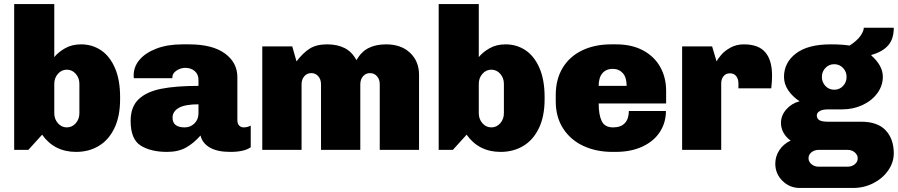

<svg xmlns="http://www.w3.org/2000/svg" viewBox="-20 -740 4434 948"><path d="M573 -261V-250Q573 -165 544.5 -106.5Q516 -48 467 -19Q418 10 356 10Q248 10 188 -75L120 0H50V-720H248V-458Q267 -482 301 -501.5Q335 -521 380 -521Q435 -521 478.5 -492Q522 -463 547.5 -404.5Q573 -346 573 -261ZM248 -326V-181Q248 -152 266 -131.5Q284 -111 310 -111Q336 -111 354 -131.5Q372 -152 372 -181V-326Q372 -355 354 -375.5Q336 -396 310 -396Q284 -396 266 -375.5Q248 -355 248 -326Z M1152 -359V-148Q1152 -129 1161 -120Q1170 -111 1183 -111Q1202 -111 1218 -120V-13Q1186 10 1117 10Q1053 10 1016 -11.5Q979 -33 970 -71Q938 -34 899.5 -12Q861 10 805 10Q725 10 675 -21Q625 -52 625 -143Q625 -212 664 -249.5Q703 -287 775.5 -301.5Q848 -316 960 -316V-345Q960 -373 941.5 -389Q923 -405 895 -405Q872 -405 851.5 -391.5Q831 -378 831 -358V-354H641Q640 -357 640 -368Q640 -411 669.5 -445.5Q699 -480 753.5 -500.5Q808 -521 880 -521H913Q1029 -521 1090.5 -476Q1152 -431 1152 -359ZM832 -159Q832 -111 892 -111Q920 -111 940 -130.5Q960 -150 960 -181V-225Q894 -225 863 -207.5Q832 -190 832 -159Z M1740 -443Q1764 -485 1800 -503Q1836 -521 1886 -521Q1961 -521 2005 -479Q2049 -437 2049 -371V0H1855V-324Q1855 -348 1841.5 -363.5Q1828 -379 1807 -379Q1786 -379 1772.5 -363.5Q1759 -348 1759 -324V0H1565V-324Q1565 -348 1551.5 -363.5Q1538 -379 1517 -379Q1496 -379 1482.5 -363.5Q1469 -348 1469 -324V0H1275V-511H1423L1444 -437Q1477 -480 1510 -500.5Q1543 -521 1595 -521Q1646 -521 1682 -502.5Q1718 -484 1740 -443Z M2669 -261V-250Q2669 -165 2640.5 -106.5Q2612 -48 2563 -19Q2514 10 2452 10Q2344 10 2284 -75L2216 0H2146V-720H2344V-458Q2363 -482 2397 -501.5Q2431 -521 2476 -521Q2531 -521 2574.5 -492Q2618 -463 2643.5 -404.5Q2669 -346 2669 -261ZM2344 -326V-181Q2344 -152 2362 -131.5Q2380 -111 2406 -111Q2432 -111 2450 -131.5Q2468 -152 2468 -181V-326Q2468 -355 2450 -375.5Q2432 -396 2406 -396Q2380 -396 2362 -375.5Q2344 -355 2344 -326Z M3269 -291V-229H2936Q2936 -173 2951 -142Q2966 -111 3007 -111Q3046 -111 3065.5 -132.5Q3085 -154 3085 -192H3268Q3268 -135 3238.5 -89Q3209 -43 3152.5 -16.5Q3096 10 3019 10H3004Q2924 10 2860.5 -19.5Q2797 -49 2760.5 -105.5Q2724 -162 2724 -240V-271Q2724 -349 2758.5 -405.5Q2793 -462 2855 -491.5Q2917 -521 2997 -521H3022Q3099 -521 3154.5 -491.5Q3210 -462 3239.5 -410Q3269 -358 3269 -291ZM2936 -316H3074Q3074 -358 3055 -379Q3036 -400 3005 -400Q2973 -400 2954.5 -378.5Q2936 -357 2936 -316Z M3792 -367Q3792 -335 3788 -304H3626V-328Q3626 -350 3615 -364Q3604 -378 3584 -378Q3564 -378 3552.5 -364Q3541 -350 3541 -328V0H3348V-511H3496L3518 -437Q3524 -449 3541 -469Q3558 -489 3587 -505Q3616 -521 3653 -521Q3725 -521 3758.5 -482Q3792 -443 3792 -367Z M4175 -515Q4213 -540 4229 -563.5Q4245 -587 4245 -603H4393Q4393 -547 4365 -515.5Q4337 -484 4283 -469L4282 -466Q4308 -444 4323.5 -417Q4339 -390 4339 -361Q4339 -317 4312 -280Q4285 -243 4239 -221.5Q4193 -200 4139 -200H4070Q4041 -200 4027 -191.5Q4013 -183 4013 -170Q4013 -155 4025 -147Q4037 -139 4070 -139H4233Q4313 -139 4353 -96.5Q4393 -54 4393 17Q4393 62 4365.5 101.5Q4338 141 4292 164.5Q4246 188 4193 188H3928Q3879 188 3843.5 153Q3808 118 3808 68Q3808 32 3828 1.5Q3848 -29 3884 -46Q3862 -61 3849 -84Q3836 -107 3836 -133Q3836 -170 3862.5 -200Q3889 -230 3928 -240Q3893 -263 3872 -294Q3851 -325 3851 -360Q3851 -431 3910 -476Q3969 -521 4081 -521Q4138 -521 4175 -515ZM4038 -360Q4038 -334 4055.5 -315.5Q4073 -297 4099 -297Q4125 -297 4142.5 -315.5Q4160 -334 4160 -360Q4160 -386 4142.5 -404.5Q4125 -423 4099 -423Q4073 -423 4055.5 -404.5Q4038 -386 4038 -360ZM4022 0Q4001 0 3986.5 12Q3972 24 3972 41Q3972 58 3986.5 70.5Q4001 83 4022 83H4165Q4186 83 4200.5 71Q4215 59 4215 42Q4215 25 4200.5 12.5Q4186 0 4165 0Z"/></svg>

Font: Chivo Black
Style: Regular
Weight: 900
Designer: Hector Gatti
Foundry: Omnibus-Type
Version: Version 1.007